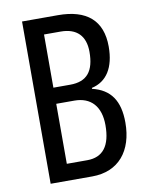

<svg xmlns="http://www.w3.org/2000/svg" viewBox="-82 -773 640 832"><g transform="rotate(-10 238.5 -357.0)"><path d="M231 -714H73V0H256C373 0 438 -81 438 -205C438 -301 401 -355 321 -374V-378C388 -393 424 -450 424 -542C424 -657 357 -714 231 -714ZM231 -408H157V-642H230C301 -642 338 -604 338 -534C338 -450 306 -408 231 -408ZM157 -337H237C309 -337 351 -292 351 -209C351 -118 316 -73 247 -73H157Z"/></g></svg>

Font: Noto Sans Gurmukhi UI ExtraCondensed
Style: Regular
Weight: 400
Width: 2
Designer: Jelle Bosma - Monotype Design Team
Foundry: Monotype Imaging Inc.
Version: Version 2.004